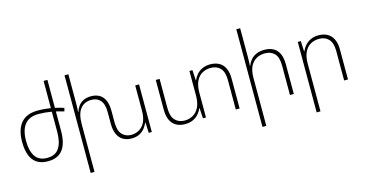

<svg xmlns="http://www.w3.org/2000/svg" viewBox="-95 -1207 3583 1886"><g transform="rotate(-15 1696.5 -263.5)"><path d="M287 -459Q190 -459 144.5 -401.5Q99 -344 99 -236Q99 -132 137.5 -76Q176 -20 258 -20Q342 -20 380 -78Q418 -136 418 -243V-760H457V-240Q457 -158 435.5 -101Q414 -44 370 -15Q326 14 258 14Q190 14 146 -14.5Q102 -43 80.5 -99Q59 -155 59 -237Q59 -318 84 -376Q109 -434 159 -464Q209 -494 286 -494Q329 -494 373.5 -489Q418 -484 462 -474.5Q506 -465 547 -451L538 -418Q479 -436 414 -447.5Q349 -459 287 -459Z M1276 -484H1315V0H1284L1279 -106H1276Q1264 -77 1242.5 -50Q1221 -23 1188 -6.5Q1155 10 1108 10Q1060 10 1023.5 -10.5Q987 -31 967 -74Q947 -117 947 -181V-299Q947 -383 913.5 -421Q880 -459 822 -459Q751 -459 710.5 -408.5Q670 -358 670 -253V233H631V-760H670V-459Q670 -437 669 -418.5Q668 -400 667 -378H670Q679 -409 698.5 -435.5Q718 -462 750 -478Q782 -494 828 -494Q878 -494 913 -473.5Q948 -453 967 -410.5Q986 -368 986 -303V-185Q986 -102 1021.5 -63.5Q1057 -25 1113 -25Q1184 -25 1230 -75.5Q1276 -126 1276 -231Z M2040 -494Q2091 -494 2129 -473.5Q2167 -453 2187.5 -410.5Q2208 -368 2208 -303V0H2169V-299Q2169 -383 2132.5 -421Q2096 -459 2036 -459Q1988 -459 1949 -437Q1910 -415 1888 -369Q1866 -323 1866 -253V0H1835L1829 -106H1827Q1815 -77 1792 -50Q1769 -23 1734.5 -6.5Q1700 10 1652 10Q1602 10 1564 -10.5Q1526 -31 1505.5 -74Q1485 -117 1485 -181V-484H1524V-185Q1524 -102 1561 -63.5Q1598 -25 1657 -25Q1705 -25 1743.5 -47.5Q1782 -70 1804.5 -115.5Q1827 -161 1827 -231V-484H1858L1864 -378H1866Q1878 -408 1901 -434.5Q1924 -461 1959 -477.5Q1994 -494 2040 -494Z M2417 -760V-459Q2417 -437 2416 -418.5Q2415 -400 2414 -378H2417Q2428 -409 2450 -435.5Q2472 -462 2507 -478Q2542 -494 2591 -494Q2644 -494 2681.5 -473.5Q2719 -453 2739 -410.5Q2759 -368 2759 -303V0H2720V-299Q2720 -383 2684.5 -421Q2649 -459 2587 -459Q2511 -459 2464 -408.5Q2417 -358 2417 -253V233H2378V-760Z M2929 233V-484H2960L2965 -378H2968Q2980 -408 3003 -434.5Q3026 -461 3061 -477.5Q3096 -494 3142 -494Q3193 -494 3230.5 -473.5Q3268 -453 3289 -410.5Q3310 -368 3310 -303V0H3271V-299Q3271 -383 3234.5 -421Q3198 -459 3138 -459Q3090 -459 3051 -437Q3012 -415 2990 -369Q2968 -323 2968 -253V233Z"/></g></svg>

Font: Noto Sans Armenian ExtraLight
Style: Regular
Weight: 250
Designer: Monotype Design Team
Foundry: Monotype Imaging Inc.
Version: Version 2.007